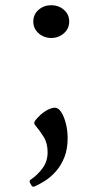

<svg xmlns="http://www.w3.org/2000/svg" viewBox="-20 -520 404 738"><path d="M112 197Q104 200 100 191L95 182Q91 174 100 169Q125 152 144 126Q163 100 163 65Q163 30 147.5 5.5Q132 -19 115 -39Q109 -45 114 -55Q122 -66 135 -78Q148 -90 163.5 -98Q179 -106 192 -106Q204 -106 215 -89.5Q226 -73 233 -46Q240 -19 240 11Q240 53 227.5 84.5Q215 116 195 138.5Q175 161 153 175Q131 189 112 197ZM177 -374Q149 -374 128.5 -392Q108 -410 108 -437Q108 -465 128.5 -482.5Q149 -500 177 -500Q205 -500 225.5 -482.5Q246 -465 246 -437Q246 -410 225.5 -392Q205 -374 177 -374Z"/></svg>

Font: Hahmlet
Style: Regular
Weight: 400
Designer: Minjoo Ham & Mark Frömberg
Foundry: hypertype
Version: Version 1.002